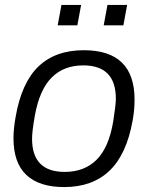

<svg xmlns="http://www.w3.org/2000/svg" viewBox="-20 -740 596 772"><path d="M211.9 -638.2 227.1 -720.2H306.2L291 -638.2ZM397 -638.2 412.1 -720.2H491.2L476.1 -638.2ZM237.8 12.2Q137.7 12.2 85.9 -36.6Q34.2 -85.4 34.2 -184.1Q34.2 -222.7 43 -271Q66.9 -408.2 135 -473.1Q203.1 -538.1 316.9 -538.1Q521 -538.1 521 -339.8Q521 -295.9 513.2 -254.9Q488.8 -118.7 419.9 -53.2Q351.1 12.2 237.8 12.2ZM240.2 -48.8Q319.3 -48.8 368.4 -97.7Q417.5 -146.5 435.1 -251Q445.8 -318.4 445.8 -342.8Q445.8 -477.1 314.9 -477.1Q236.3 -477.1 187.5 -428Q138.7 -378.9 120.1 -274.9Q108.9 -211.4 108.9 -182.1Q108.9 -48.8 240.2 -48.8Z"/></svg>

Font: Archivo Light
Style: Italic
Weight: 300
Italic angle: -10°
Designer: Hector Gatti
Foundry: Omnibus-Type
Version: Version 2.001